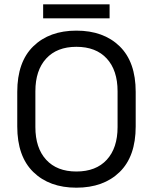

<svg xmlns="http://www.w3.org/2000/svg" viewBox="-20 -856 709 890"><path d="M334 14Q209 14 134.5 -58.5Q60 -131 60 -270V-430Q60 -569 134.5 -641.5Q209 -714 334 -714Q460 -714 534.5 -641.5Q609 -569 609 -430V-270Q609 -131 534.5 -58.5Q460 14 334 14ZM334 -61Q425 -61 475 -115.5Q525 -170 525 -267V-433Q525 -530 475 -584.5Q425 -639 334 -639Q244 -639 194 -584.5Q144 -530 144 -433V-267Q144 -170 194 -115.5Q244 -61 334 -61ZM180 -771V-836H488V-771Z"/></svg>

Font: Space Grotesk
Style: Regular
Weight: 400
Designer: Florian Karsten
Foundry: Florian Karsten
Version: Version 2.000